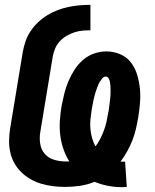

<svg xmlns="http://www.w3.org/2000/svg" viewBox="-20 -763 640 792"><path d="M482 9Q453 9 425 3.5Q397 -2 370 -13Q341 -1 310 3.5Q279 8 249 8Q224 8 199 5Q174 2 150.5 -5Q127 -12 106 -24Q85 -36 68 -52.5Q51 -69 39.5 -89.5Q28 -110 22.5 -134Q17 -158 17.5 -183.5Q18 -209 22 -234L74 -549Q78 -571 85.5 -593Q93 -615 106.5 -635Q120 -655 137.5 -671.5Q155 -688 175.5 -700.5Q196 -713 218.5 -721.5Q241 -730 263 -734.5Q285 -739 307.5 -741Q330 -743 353 -743V-638Q336 -638 319.5 -636.5Q303 -635 286.5 -629.5Q270 -624 254.5 -615Q239 -606 227 -593Q215 -580 208 -564Q201 -548 198 -532L146 -217Q142 -193 146 -169Q150 -145 165 -128Q180 -111 203 -104Q226 -97 250 -97Q254 -97 258 -97Q262 -97 266 -97Q251 -121 241.5 -148.5Q232 -176 228.5 -205.5Q225 -235 227 -265.5Q229 -296 234 -326Q239 -351 245 -376Q251 -401 261.5 -426Q272 -451 286.5 -474Q301 -497 321.5 -515Q342 -533 367.5 -542Q393 -551 418 -551Q448 -551 475.5 -539.5Q503 -528 520 -505.5Q537 -483 545.5 -455.5Q554 -428 557 -398.5Q560 -369 557.5 -338.5Q555 -308 550 -278Q546 -254 540.5 -230.5Q535 -207 526 -184Q517 -161 504.5 -138.5Q492 -116 477 -96Q479 -96 481 -96Q483 -96 485 -96Q488 -96 490.5 -96Q493 -96 496 -96L503 8Q498 8 492.5 8.5Q487 9 482 9ZM374 -159Q385 -174 393.5 -190.5Q402 -207 408.5 -224.5Q415 -242 419 -259.5Q423 -277 426 -295Q428 -303 429 -311Q430 -319 431 -327.5Q432 -336 433 -344Q434 -352 435 -360.5Q436 -369 436 -377Q436 -385 436 -393Q436 -401 435.5 -409Q435 -417 433.5 -425Q432 -433 428 -440Q424 -447 416 -447Q408 -447 402.5 -440.5Q397 -434 392.5 -427Q388 -420 385 -412.5Q382 -405 379.5 -398Q377 -391 374.5 -383.5Q372 -376 370 -368.5Q368 -361 366.5 -353.5Q365 -346 363.5 -338.5Q362 -331 360.5 -323.5Q359 -316 358 -309Q355 -289 353 -269.5Q351 -250 353 -230.5Q355 -211 360 -193Q365 -175 374 -159Z"/></svg>

Font: Iosevka Curly XBdEx
Style: Italic
Weight: 800
Width: 7
Italic angle: -9°
Monospace: yes
Designer: Belleve Invis
Foundry: Belleve Invis
Version: Version 11.1.0; ttfautohint (v1.8.3)